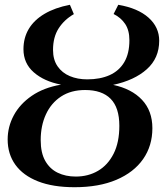

<svg xmlns="http://www.w3.org/2000/svg" viewBox="-20 -771 685 802"><path d="M291.5 11Q201 11 138.8 -13.5Q76.5 -38 44.2 -82.8Q12 -127.5 12 -188.5Q12 -241.5 37.5 -289Q63 -336.5 112.8 -370.8Q162.5 -405 235 -417.5Q164.5 -431 121.2 -468.8Q78 -506.5 78 -565.5Q78 -613 100.2 -650.2Q122.5 -687.5 166 -713.2Q209.5 -739 272 -751L288.5 -712Q248.5 -689 225 -652.5Q201.5 -616 201.5 -562.5Q201.5 -521.5 220.5 -494Q239.5 -466.5 271.8 -453Q304 -439.5 344.5 -439.5Q398.5 -439.5 438 -457.2Q477.5 -475 499 -511.2Q520.5 -547.5 520.5 -603Q520.5 -644.5 502.8 -671Q485 -697.5 454.5 -712.5L474 -751Q556 -737 600.5 -697.2Q645 -657.5 645 -601Q645 -528 593.2 -481.8Q541.5 -435.5 452.5 -416.5Q530 -400 573.2 -354Q616.5 -308 616.5 -235.5Q616.5 -162 577.8 -106.5Q539 -51 466.2 -20Q393.5 11 291.5 11ZM296.5 -33.5Q348.5 -33.5 389.5 -57.5Q430.5 -81.5 454.5 -128.8Q478.5 -176 478.5 -245.5Q478.5 -321.5 442.2 -358.2Q406 -395 335.5 -395Q276.5 -395 235 -367.8Q193.5 -340.5 171.8 -293.2Q150 -246 150 -185.5Q150 -132.5 169 -99Q188 -65.5 221 -49.5Q254 -33.5 296.5 -33.5Z"/></svg>

Font: Merriweather 72pt SemiBold
Style: Italic
Weight: 600
Italic angle: -7.8°
Version: Version 2.101